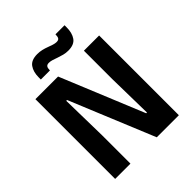

<svg xmlns="http://www.w3.org/2000/svg" viewBox="-224 -953 1088 1088"><g transform="rotate(-45 320.0 -409.0)"><path d="M246 -639 452 -138.5H458L453 -411.5V-639H575V0H398L188 -509H181.5L187 -227V0H64.5V-639ZM391 -701.5Q372 -701.5 354.5 -706Q337 -710.5 321 -716.2Q305 -722 290.8 -726.5Q276.5 -731 264 -731Q249.5 -731 243.8 -723Q238 -715 238 -699V-696H165V-712.5Q165 -757.5 184.8 -785Q204.5 -812.5 252.5 -812.5Q272 -812.5 289.8 -808.2Q307.5 -804 323 -798Q338.5 -792 352.8 -787.5Q367 -783 379 -783Q393.5 -783 399 -791Q404.5 -799 404.5 -815.5V-818.5H477.5V-802.5Q477.5 -756.5 458 -729Q438.5 -701.5 391 -701.5Z"/></g></svg>

Font: Anek Bangla
Style: Semi-bold
Weight: 600
Designer: Sulekha Rajkumar (Bangla), Yesha Goshar (Latin)
Foundry: Ek Type
Version: Version 1.002;March 21, 2022;FontCreator 13.0.0.2683 64-bit